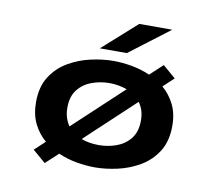

<svg xmlns="http://www.w3.org/2000/svg" viewBox="-81 -804 1037 929"><g transform="rotate(10 437.5 -339.0)"><path d="M132.5 -22 184 -70Q148 -100.5 125.8 -145Q103.5 -189.5 103.5 -251Q103.5 -326 135.5 -376.2Q167.5 -426.5 218.5 -456.2Q269.5 -486 327.8 -499Q386 -512 438.5 -512Q481 -512 528.2 -503.8Q575.5 -495.5 619 -476.5L681.5 -534.5L744.5 -480L692.5 -431.5Q728.5 -401 750.8 -356.5Q773 -312 773 -251Q773 -176 741 -125.5Q709 -75 658 -45Q607 -15 548.8 -2Q490.5 11 438 11Q395.5 11 348.2 2.8Q301 -5.5 257.5 -24.5L196 32.5ZM257.5 -251Q257.5 -223.5 264.5 -201.8Q271.5 -180 283.5 -163L524.5 -388Q504.5 -395.5 482.5 -399.2Q460.5 -403 438.5 -403Q393.5 -403 352 -388Q310.5 -373 284 -339.5Q257.5 -306 257.5 -251ZM438.5 -98.5Q483 -98.5 524.5 -113.5Q566 -128.5 592.5 -162Q619 -195.5 619 -251Q619 -278 612 -299.8Q605 -321.5 592.5 -338L352 -113Q372 -105.5 394 -102Q416 -98.5 438.5 -98.5ZM495 -560.5H362.5L530 -710H692Z"/></g></svg>

Font: Trispace SemiExpanded SemiBold
Style: Regular
Weight: 600
Width: 6
Designer: Tyler Finck
Foundry: Etcetera Type Company
Version: Version 1.210; ttfautohint (v1.8.3)